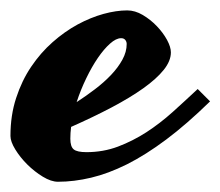

<svg xmlns="http://www.w3.org/2000/svg" viewBox="-90 -316 426 371"><path d="M315.9 -120.1Q271 -76.2 231.2 -46.4Q191.4 -16.6 155.3 1.5Q119.1 19.5 86.2 27.3Q53.2 35.2 22 35.2Q8.8 35.2 -7.3 25.4Q-23.4 15.6 -37.4 1.7Q-51.3 -12.2 -60.5 -27.3Q-69.8 -42.5 -69.8 -53.2Q-69.8 -93.3 -58.8 -126.7Q-47.9 -160.2 -29.8 -187Q-11.7 -213.9 11.5 -234.4Q34.7 -254.9 59.8 -268.6Q85 -282.2 109.9 -289.1Q134.8 -295.9 155.8 -295.9Q170.9 -295.9 185.8 -287.1Q200.7 -278.3 212.9 -265.6Q225.1 -252.9 232.7 -239Q240.2 -225.1 240.2 -214.8Q240.2 -198.2 226.3 -180.9Q212.4 -163.6 187 -145.5Q161.6 -127.4 126 -108.6Q90.3 -89.8 47.4 -70.8Q45.9 -59.1 45.9 -47.9Q45.9 -32.7 52.5 -27.3Q59.1 -22 77.1 -22Q109.4 -22 137.9 -32.7Q166.5 -43.5 192.9 -60.5Q219.2 -77.6 243.7 -99.6Q268.1 -121.6 292 -144ZM144 -242.2Q134.3 -242.2 122.6 -231.7Q110.8 -221.2 99.1 -204.1Q87.4 -187 76.7 -164.8Q65.9 -142.6 58.1 -118.7Q76.2 -130.4 93.5 -143.6Q110.8 -156.7 124.5 -171.1Q138.2 -185.5 146.5 -200.7Q154.8 -215.8 154.8 -231Q154.8 -235.4 152.1 -238.8Q149.4 -242.2 144 -242.2Z"/></svg>

Font: Yesteryear
Style: Regular
Weight: 400
Designer: Astigmatic (AOETI)
Foundry: Astigmatic (AOETI)
Version: Version 1.000